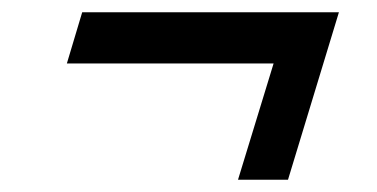

<svg xmlns="http://www.w3.org/2000/svg" viewBox="-20 -404 615 313"><path d="M114 -384H532.5L449.5 -111H368L426 -300.5H89Z"/></svg>

Font: Newsreader 9pt SemiBold
Style: Italic
Weight: 600
Italic angle: -17°
Designer: Hugues Gentile
Foundry: Production Type
Version: Version 1.003